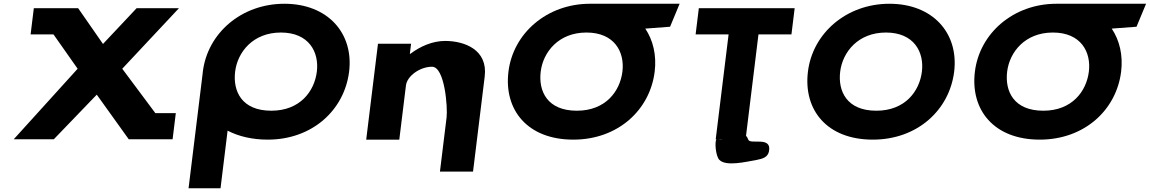

<svg xmlns="http://www.w3.org/2000/svg" viewBox="-20 -747 6150 1027"><path d="M920.4 -141.9H810.9L633.9 -379.3L937.1 -703.1H710.7L530.9 -511.9L398 -703.1H183.6L183.6 -703H160.9L143.7 -563H266.1L395.3 -379.3L53.3 -1.9H267.7L497.6 -240.7L668.8 -1.9H670.7H895.2H903.2Z M1237.7 -363.9C1250.5 -468.5 1333.3 -573 1482.4 -573C1632.6 -573 1687.6 -468.5 1674.8 -363.9C1662 -259.4 1585.4 -154.8 1431.1 -154.8C1272.7 -154.8 1224.9 -259.4 1237.7 -363.9ZM1065 -363.9C1064.5 -359.8 1064.1 -355.7 1063.7 -351.7L988.6 260H1159.6L1197.4 -48.1C1256.5 -17.5 1329.2 -0.1 1412.1 -0.1C1651.4 -0.1 1822.2 -159.1 1847.4 -363.9C1872.5 -568.8 1733.8 -726.9 1501.3 -726.9C1270.2 -726.9 1090.2 -568.8 1065 -363.9Z M1938.8 0H2115.8L2151.4 -290C2157.7 -341 2226.6 -390 2290.8 -390C2359.7 -390 2375.1 -170 2368.8 -119L2333.2 171H2510.2L2572.7 -338C2590.2 -481 2465 -528 2360.9 -528C2293.2 -528 2227.9 -499 2174.6 -459H2172.2L2178.8 -513H2001.8Z M2872.2 -363.9C2885 -468.4 2967.6 -572.8 3116.4 -573L3116.4 -573L3116.8 -573H3117C3267.1 -573 3322.2 -468.5 3309.3 -363.9C3296.5 -259.4 3219.9 -154.8 3065.6 -154.8C2907.2 -154.8 2859.4 -259.4 2872.2 -363.9ZM3135.4 -727 3135.3 -726.9C2904.6 -726.6 2724.8 -568.6 2699.7 -363.9C2674.5 -159.1 2801.2 -0.1 3046.6 -0.1C3285.9 -0.1 3456.7 -159.1 3481.9 -363.9C3492.7 -452.3 3473.1 -531.9 3431.6 -594L3564.2 -604L3615.3 -727Z M3700.8 -562.9H3877.2L3808.3 -1.9L3812.3 -1.8C3802.1 9.2 3807.5 87 3827.7 108C3863.1 144.6 3967.9 119 4029.5 108C4060.3 102 4086.7 93.7 4093.1 63C4110.4 -21 3992.5 28.7 3982.5 0C3979.3 -9.2 3975.3 -16 3970.5 -20.9L4037 -562.9H4213.4L4230.6 -703.1H3718ZM3847.5 -1.1C3839 -0.1 3830.3 -0.1 3821.7 -1.6Z M4301.6 -363.9C4276.4 -159.1 4403.1 -0.1 4648.5 -0.1C4887.8 -0.1 5058.6 -159.1 5083.8 -363.9C5108.9 -568.8 4970.3 -726.9 4737.8 -726.9C4506.8 -726.9 4326.7 -568.8 4301.6 -363.9ZM4474.1 -363.9C4487 -468.5 4569.7 -573 4718.9 -573C4869 -573 4924.1 -468.5 4911.2 -363.9C4898.4 -259.4 4821.8 -154.8 4667.5 -154.8C4509.1 -154.8 4461.3 -259.4 4474.1 -363.9Z M5367.2 -363.9C5380 -468.4 5462.6 -572.8 5611.4 -573L5611.4 -573L5611.8 -573H5612C5762.1 -573 5817.2 -468.5 5804.3 -363.9C5791.5 -259.4 5714.9 -154.8 5560.6 -154.8C5402.2 -154.8 5354.4 -259.4 5367.2 -363.9ZM5630.4 -727 5630.3 -726.9C5399.6 -726.6 5219.8 -568.6 5194.7 -363.9C5169.5 -159.1 5296.2 -0.1 5541.6 -0.1C5780.9 -0.1 5951.7 -159.1 5976.9 -363.9C5987.7 -452.3 5968.1 -531.9 5926.6 -594L6059.2 -604L6110.3 -727Z"/></svg>

Font: Hussar
Style: BdSuprExtOblOne
Weight: 700
Foundry: Cannot Into Space Fonts
Version: Version 2.00